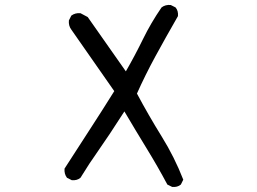

<svg xmlns="http://www.w3.org/2000/svg" viewBox="-20 -737 1040 777"><path d="M676.8 19.5 657.2 9.8Q618.2 -63.5 573.2 -136.7Q528.3 -210 483.4 -286.1Q417 -182.6 378.9 -128.9Q340.8 -75.2 305.7 -17.6Q292 -5.9 270.5 -7.8L251 -17.6Q239.3 -33.2 241.2 -54.7Q292 -133.8 342.8 -211.9Q393.6 -290 442.4 -368.2L268.6 -617.2Q256.8 -632.8 258.8 -654.3L268.6 -673.8Q284.2 -685.5 305.7 -683.6L335 -668Q362.3 -628.9 489.3 -448.2Q526.4 -512.7 558.6 -578.6Q590.8 -644.5 633.8 -707Q649.4 -718.8 670.9 -716.8L690.4 -707Q702.1 -693.4 700.2 -671.9Q647.5 -580.1 607.4 -506.3Q567.4 -432.6 534.2 -358.4Q581.1 -270.5 633.8 -185.5Q686.5 -100.6 721.7 -9.8L711.9 9.8Q698.2 21.5 676.8 19.5Z"/></svg>

Font: JasonHandwriting2
Style: Regular
Weight: 400
Version: Version 1.05.10